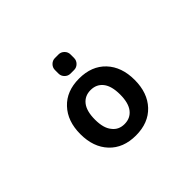

<svg xmlns="http://www.w3.org/2000/svg" viewBox="-151 -1042 1301 1301"><g transform="rotate(-45 500.0 -391.0)"><path d="M415 -162.1Q446.3 -120.1 502.4 -120.1Q558.6 -120.1 590.8 -161.1Q623 -202.1 623 -283.2Q623 -364.3 590.8 -405.3Q558.6 -446.3 502.4 -446.3Q446.3 -446.3 414.1 -405.3Q381.8 -364.3 381.8 -283.2Q381.8 -202.1 415 -162.1ZM312.5 -482.4Q381.8 -556.6 502.4 -556.6Q623 -556.6 692.9 -482.4Q762.7 -408.2 762.7 -283.7Q762.7 -159.2 692.9 -85Q623 -10.7 502.4 -10.7Q381.8 -10.7 312 -85Q242.2 -159.2 242.2 -283.7Q242.2 -408.2 312.5 -482.4ZM485.4 -621.1Q461.9 -621.1 444.8 -638.2Q427.7 -655.3 427.7 -678.7V-712.9Q427.7 -736.3 444.8 -753.4Q461.9 -770.5 485.4 -770.5H519.5Q543 -770.5 560.1 -753.4Q577.1 -736.3 577.1 -712.9V-678.7Q577.1 -655.3 560.1 -638.2Q543 -621.1 519.5 -621.1Z"/></g></svg>

Font: Gen Jyuu Gothic Monospace Bold
Style: Bold
Weight: 700
Designer: [Source Han Sans]
Ryoko NISHIZUKA  (kana & ideographs); Paul D. Hunt (Latin, Greek & Cyrillic); Wenlong ZHANG  (bopomofo
Version: Version 1.002.20150607